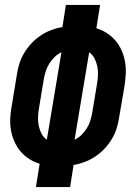

<svg xmlns="http://www.w3.org/2000/svg" viewBox="-20 -755 540 775"><path d="M125 0 140 -94Q117 -101 97 -114Q77 -127 62 -145Q47 -163 37.5 -185Q28 -207 24 -231Q20 -255 21.5 -280.5Q23 -306 28 -331L48 -453Q51 -475 58 -497.5Q65 -520 77.5 -541Q90 -562 107 -580Q124 -598 144 -611.5Q164 -625 186.5 -633.5Q209 -642 232 -646L246 -735H384L369 -641Q392 -634 412 -621Q432 -608 447 -590Q462 -572 471.5 -550Q481 -528 485 -504Q489 -480 487.5 -454.5Q486 -429 482 -404L461 -282Q458 -260 451 -237.5Q444 -215 431.5 -194Q419 -173 402 -155Q385 -137 365 -123.5Q345 -110 322.5 -101.5Q300 -93 277 -89L263 0ZM169 -191 228 -544Q213 -537 200.5 -525Q188 -513 179 -498.5Q170 -484 165 -468.5Q160 -453 157 -437L137 -316Q134 -298 133.5 -280.5Q133 -263 136.5 -246.5Q140 -230 148 -215Q156 -200 169 -191ZM281 -191Q296 -198 308.5 -210Q321 -222 330 -236.5Q339 -251 344 -266.5Q349 -282 352 -298L372 -419Q375 -437 375.5 -454.5Q376 -472 372.5 -488.5Q369 -505 361 -520Q353 -535 340 -544Z"/></svg>

Font: Iosevka Curly Heavy
Style: Italic
Weight: 900
Italic angle: -9°
Monospace: yes
Designer: Belleve Invis
Foundry: Belleve Invis
Version: Version 22.1.2; ttfautohint (v1.8.4)